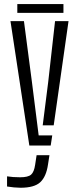

<svg xmlns="http://www.w3.org/2000/svg" viewBox="-20 -702 370 926"><path d="M121.5 0 30.5 -600H95.5L134 -306.5L166.5 -49H232L224.5 0ZM186 -97.5 212.5 -306.5 245.5 -600H310.5L239 -97.5ZM79 203.5Q66 203.5 47.2 201.8Q28.5 200 14 197.5V148.5Q26.5 150.5 43.2 151.8Q60 153 77 153Q115.5 153 130 140.2Q144.5 127.5 149.5 92.5L156.5 46.5H218.5L211.5 91.5Q203 150 174.2 176.8Q145.5 203.5 79 203.5ZM63.5 -682.5H286V-640H63.5Z"/></svg>

Font: Big Shoulders Stencil Text Light
Style: Regular
Weight: 300
Designer: Patric King
Foundry: XO Type Co
Version: Version 1.000